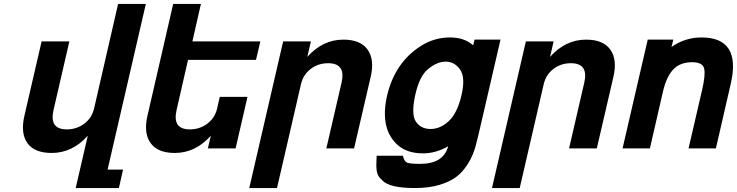

<svg xmlns="http://www.w3.org/2000/svg" viewBox="-20 -749 3719 969"><path d="M317 -96Q367 -96 405.5 -125Q444 -154 455 -202L576 -729H716L523 107H601L580 200H362L423 -64Q345 23 241 23Q154 23 118.5 -26.5Q83 -76 103 -164L190 -540H330L250 -193Q228 -96 317 -96Z M938 -96Q988 -96 1026.5 -125Q1065 -154 1076 -202L1089 -260H1229L1169 0H1029L1044 -64Q966 23 862 23Q776 23 740 -27Q704 -77 724 -164L854 -729H994L951 -540H1294L1272 -447H929L871 -193Q849 -96 938 -96Z M1636 -430Q1586 -430 1548 -401Q1510 -372 1499 -324L1378 200H1238L1409 -540H1549L1531 -462Q1609 -549 1713 -549Q1799 -549 1835 -499Q1871 -449 1851 -362L1767 0H1627L1704 -333Q1726 -430 1636 -430Z M2013 37Q2020 66 2035 72Q2050 78 2101 78Q2218 78 2242 -11Q2180 25 2115 25Q2036 25 1989 -15.5Q1942 -56 1928 -120Q1915 -183 1933 -264Q1972 -433 2104 -517Q2172 -560 2251 -560Q2324 -560 2368 -520L2375 -549H2506L2395 -70Q2385 -29 2380 -10.5Q2375 8 2365.5 31.5Q2356 55 2340 80Q2314 121 2281 145Q2248 169 2198 184Q2146 200 2074 200Q1948 200 1911 163Q1900 152 1896 147.5Q1892 143 1887.5 134Q1883 125 1881 112Q1878 92 1880 60Q1881 48 1881 37ZM2229 -438Q2186 -438 2140 -400Q2097 -365 2076 -271Q2054 -172 2079 -135Q2104 -98 2153 -98Q2201 -98 2243 -136Q2288 -177 2309 -268Q2330 -358 2302 -398Q2274 -438 2229 -438Z M2861 -430Q2811 -430 2773 -401Q2735 -372 2724 -324L2603 200H2463L2634 -540H2774L2756 -462Q2834 -549 2938 -549Q3024 -549 3060 -499Q3096 -449 3076 -362L2992 0H2852L2929 -333Q2951 -430 2861 -430Z M3473 -435Q3411 -435 3376.5 -397Q3342 -359 3325 -283L3260 0H3122L3249 -549H3378L3369 -512Q3438 -560 3520 -560Q3722 -560 3668 -326L3593 0H3455L3523 -293Q3541 -370 3534 -402Q3527 -435 3473 -435Z"/></svg>

Font: Miedinger
Style: Bold-Italic
Weight: 700
Italic angle: -13°
Version: Version 001.000